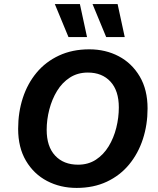

<svg xmlns="http://www.w3.org/2000/svg" viewBox="-20 -912 776 942"><path d="M356 10Q276 10 211 -24Q146 -58 107.5 -123Q69 -188 69 -280Q69 -361 92 -431.5Q115 -502 159.5 -555.5Q204 -609 269.5 -639.5Q335 -670 418 -670Q498 -670 562.5 -636Q627 -602 665.5 -537Q704 -472 704 -380Q704 -300 681 -229.5Q658 -159 613.5 -105Q569 -51 504 -20.5Q439 10 356 10ZM363 -104Q413 -104 450.5 -128.5Q488 -153 513 -194Q538 -235 550.5 -285Q563 -335 563 -385Q563 -467 522 -511.5Q481 -556 411 -556Q361 -556 323 -531.5Q285 -507 260 -466Q235 -425 222 -375Q209 -325 209 -275Q209 -193 250.5 -148.5Q292 -104 363 -104ZM372 -892 407 -730H316L249 -892ZM557 -892 592 -730H501L434 -892Z"/></svg>

Font: Work Sans SemiBold
Style: Italic
Weight: 600
Italic angle: -13°
Designer: Wei Huang
Foundry: Wei Huang
Version: Version 2.012; ttfautohint (v1.8.3)